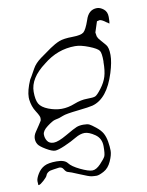

<svg xmlns="http://www.w3.org/2000/svg" viewBox="-83 -594 653 852"><g transform="rotate(-10 243.5 -168.0)"><path d="M164.1 -83Q164.1 -83 143.6 -78.1Q132.8 -75.7 107.9 -57.1Q84 -39.1 84 -22.5Q84 -5.9 92.8 7.3Q101.6 20.5 121.6 20.5Q141.6 20.5 181.2 -2.4Q220.7 -25.4 233.4 -30.3Q246.1 -35.2 264.2 -35.2Q282.2 -35.2 290.5 -31.2Q298.8 -27.3 318.4 -11.7Q337.9 3.9 346.7 19.5Q355.5 35.2 359.4 58.1Q363.3 81.1 363.3 99.6Q363.3 118.2 350.6 146.5Q337.9 174.8 315.9 186.5Q293.9 198.2 283.2 198.2Q272.5 198.2 260.7 196.8Q249 195.3 209 178.2Q168.9 161.1 160.6 159.7Q152.3 158.2 144.5 145Q138.2 133.8 126 133.8Q123.5 133.8 121.1 134.3Q105 136.7 97.7 137.7Q90.3 138.7 84.5 140.1Q78.6 141.6 72.3 146.5Q65.9 151.4 64 158.2Q62 165 46.4 179.2Q30.8 193.4 23.9 194.3H21Q20 188.5 20 176.3Q20 164.1 32.2 144Q44.4 124 63 114.3Q81.5 104.5 118.2 104.5Q154.8 104.5 167.2 121.1Q179.7 137.7 215.3 154.8Q251 171.9 268.6 171.9Q286.1 171.9 306.2 150.9Q326.2 129.9 331.1 119.6Q335.9 109.4 335.9 74.2Q335.9 39.1 309.1 20.5Q282.2 2 262.7 2Q243.2 2 220.2 15.6Q197.3 29.3 166 43Q134.8 56.6 121.1 56.6Q107.4 56.6 81.1 41Q54.7 25.4 47.9 14.2Q41 2.9 41 -11.2Q41 -25.4 50.8 -40Q60.5 -54.7 69.8 -68.4Q79.1 -82 80.6 -85.4Q82 -88.9 82 -97.7Q82 -106.4 66.4 -130.4Q50.8 -154.3 46.9 -186.5Q46.4 -191.4 46.4 -196.3Q46.4 -226.6 66.4 -272.9Q70.8 -278.8 92.8 -318.8Q104.5 -340.3 130.9 -359.6Q157.2 -378.9 180.7 -395Q204.1 -411.1 224.1 -418.9Q244.1 -426.8 283.2 -427.2Q322.3 -427.7 334.5 -437.5Q346.7 -447.3 361.3 -489.3Q375 -534.2 413.1 -534.2Q427.7 -534.2 442.9 -522Q458 -509.8 458 -486.8Q458 -463.9 456.1 -457Q452.1 -459 446.3 -463.9H445.3Q426.8 -478.5 416 -479.5L403.3 -476.6L387.7 -428.7L390.6 -410.2Q392.6 -408.2 392.6 -406.7Q392.6 -405.3 394.5 -402.3Q396.5 -399.4 397.9 -397.9Q399.4 -396.5 401.9 -393.1Q404.3 -389.6 405.8 -388.2Q407.2 -386.7 410.6 -382.8Q414.1 -378.9 425.3 -365.7Q436.5 -352.5 436.5 -319.3V-318.4Q436.5 -287.1 421.9 -240.2Q387.7 -129.9 318.4 -111.3Q303.7 -107.4 251 -101.6Q196.3 -95.7 182.6 -89.8Q168.5 -84 164.1 -83ZM288.1 -384.8Q209 -384.8 144.5 -332Q72.3 -278.3 72.3 -216.8Q72.3 -180.7 82.5 -162.6Q92.8 -144.5 123 -132.8Q153.3 -121.1 182.1 -121.1Q210.9 -121.1 241.7 -133.3Q272.5 -145.5 300.3 -145.5Q328.1 -145.5 337.4 -149.4Q346.7 -153.3 365.7 -178.2Q384.8 -203.1 392.6 -228.5Q400.4 -253.9 400.4 -293.9Q400.4 -295.4 400.9 -296.4Q400.9 -334 393.6 -344.7Q385.7 -356.4 349.6 -370.6Q313.5 -384.8 288.1 -384.8Z"/></g></svg>

Font: Drukaatie burti
Style: Thin
Weight: 100
Version: Version 0.14